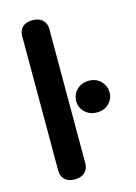

<svg xmlns="http://www.w3.org/2000/svg" viewBox="-117 -822 636 896"><g transform="rotate(-15 201.0 -374.5)"><path d="M66 -50V-699Q66 -727 83 -743Q100 -759 131 -759Q161 -759 179 -743Q197 -727 197 -699V-50Q197 -22 179 -6Q161 10 131 10Q100 10 83 -6Q66 -22 66 -50ZM231 -340Q231 -373 254 -395.5Q277 -418 312 -418Q347 -418 369.5 -395Q392 -372 392 -340Q392 -309 369.5 -287Q347 -265 312 -265Q277 -265 254 -287Q231 -309 231 -340Z"/></g></svg>

Font: Kodchasan
Style: Bold
Weight: 700
Designer: Katatrad Aksorn Co.,Ltd.
Foundry: Cadson Demak Co.,Ltd.
Version: Version 1.000; ttfautohint (v1.6)